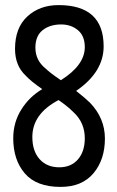

<svg xmlns="http://www.w3.org/2000/svg" viewBox="-20 -726 458 754"><path d="M333 -323Q392 -262 392 -182Q392 -99 347 -45.5Q302 8 218 8Q123 8 77.5 -45Q32 -98 32 -183Q32 -245 63.5 -295.5Q95 -346 146 -376Q101 -407 81 -429Q39 -468 39 -534Q39 -617 87.5 -661.5Q136 -706 210 -706Q387 -706 387 -544Q387 -443 279 -369Q317 -339 333 -323ZM220 -630Q176 -630 147.5 -607.5Q119 -585 119 -539Q119 -489 159 -457Q175 -441 219 -411Q313 -470 313 -541Q313 -585 286 -607.5Q259 -630 220 -630ZM213 -69Q259 -69 286 -100Q313 -131 313 -183Q313 -245 268 -286Q245 -309 210 -333Q107 -279 107 -188Q107 -133 135.5 -101Q164 -69 213 -69Z"/></svg>

Font: YanoneKaffeesatzRR
Style: Regular
Weight: 400
Designer: Yanone (Cyrillic: Daniel Pouzeot & Huerta Tipografica)
Foundry: Yanone
Version: Version 1.100;PS 001.100;hotconv 1.0.70;makeotf.lib2.5.58329